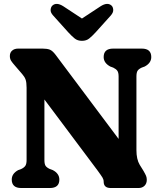

<svg xmlns="http://www.w3.org/2000/svg" viewBox="-20 -944 811 964"><path d="M278 -42.5Q278 0 230.5 0H86.5Q39 0 39 -42.5Q39 -72.5 71.5 -90L86.5 -95.5Q100.5 -102 107 -111.2Q113.5 -120.5 113.5 -140.5V-503.5Q113.5 -530.5 108.5 -544.5Q103.5 -558.5 91.5 -572L54.5 -615Q42.5 -628.5 36 -638.5Q29.5 -648.5 29.5 -663Q29.5 -680 41 -690Q52.5 -700 71 -700H194Q216 -700 229.8 -694.8Q243.5 -689.5 259 -669L575.5 -246.5V-559.5Q575.5 -579.5 569.2 -588.5Q563 -597.5 548.5 -604.5L533.5 -610Q500.5 -628 500.5 -657.5Q500.5 -700 548 -700H692Q739.5 -700 739.5 -657.5Q739.5 -627.5 706.5 -610L691.5 -604.5Q676.5 -597.5 670.8 -588.8Q665 -580 665 -559.5V-190Q665 -144 681.5 -116.5L699.5 -87.5Q710 -69.5 713.5 -60.8Q717 -52 717 -41Q717 -22.5 705.5 -11.2Q694 0 675.5 0H536Q500.5 0 500.5 -32Q500.5 -42.5 494.5 -52.5Q488.5 -62.5 469.5 -88.5L203 -444.5V-140.5Q203 -120 209 -111.2Q215 -102.5 230 -95.5L245 -90Q278 -72.5 278 -42.5ZM460 -781.5Q442.5 -762.5 428 -750.8Q413.5 -739 391.5 -739Q369.5 -739 355 -750.8Q340.5 -762.5 323 -781.5L246.5 -866.5Q233 -881.5 234.2 -895.2Q235.5 -909 243 -916Q263.5 -934.5 298 -912.5L391.5 -851L485 -912.5Q519.5 -934.5 540 -916Q547.5 -909 548.5 -895.2Q549.5 -881.5 536.5 -866.5Z"/></svg>

Font: Fraunces 72pt S100
Style: Bold
Weight: 700
Version: Version 1.000; ttfautohint (v1.8.3)